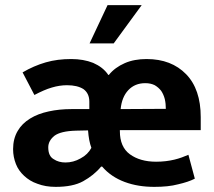

<svg xmlns="http://www.w3.org/2000/svg" viewBox="-20 -717 835 748"><path d="M532 -697 423 -548H329L399 -697ZM762 -261V-210H447V-206C447 -165 460 -135 486 -116C512 -97 546 -87 588 -87C615 -87 638 -90 659 -95C680 -100 698 -107 714 -114L739 -21C722 -12 700 -5 674 1C648 8 617 11 581 11C539 11 501 5 466 -8C431 -21 401 -41 378 -68H374C355 -45 331 -26 304 -11C277 4 241 11 197 11C170 11 147 7 126 -1C105 -8 88 -19 74 -32C60 -45 49 -60 42 -78C35 -96 31 -115 31 -136C31 -163 37 -187 49 -207C60 -226 76 -242 97 -255C118 -268 142 -277 170 -283C197 -289 227 -292 259 -292H328V-321C328 -343 320 -359 305 -370C289 -380 268 -385 241 -385C222 -385 202 -382 182 -376C161 -370 139 -360 114 -347L68 -435C97 -452 127 -465 158 -474C189 -483 222 -487 258 -487C289 -487 318 -482 343 -472C368 -461 388 -446 402 -425H404C420 -445 441 -460 466 -471C491 -482 520 -487 551 -487C616 -487 667 -467 705 -428C743 -389 762 -333 762 -261ZM168 -143C168 -120 175 -105 189 -97C202 -88 218 -84 235 -84C255 -84 275 -89 294 -100C313 -110 327 -124 336 -141C329 -160 325 -182 323 -209L277 -208C236 -207 208 -200 192 -188C176 -175 168 -160 168 -143ZM450 -292 626 -293C626 -306 625 -318 622 -331C619 -343 614 -354 608 -363C601 -372 593 -379 583 -385C573 -390 561 -393 546 -393C519 -393 497 -384 480 -366C463 -348 453 -323 450 -292Z"/></svg>

Font: Holmes&Hills Bold
Style: Bold
Weight: 500
Designer: Noopur Datye, Girish Dalvi, Yashodeep Gholap, Pallavi Karambelkar
Foundry: Ek Type
Version: ""